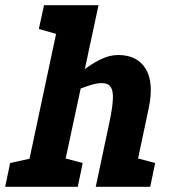

<svg xmlns="http://www.w3.org/2000/svg" viewBox="-68 -720 657 740"><path d="M354 -250Q365 -302.3 367 -335.3Q369 -368.3 359.2 -384Q349.3 -399.7 324 -399.7L387.3 -508Q461.3 -508 493.7 -454.5Q526 -401 505 -302L494 -250ZM161.7 0H22.7L171.7 -700H311.7ZM301 0 354 -250H494L441 0ZM151.3 -336.7 141.3 -340Q141.3 -340 156.2 -357Q171 -374 196.2 -399Q221.3 -424 253 -449Q284.7 -474 319.5 -491Q354.3 -508 387.3 -508L324 -399.7Q304 -399.7 274.8 -390.2Q245.7 -380.7 217.5 -368.2Q189.3 -355.7 170.3 -346.2Q151.3 -336.7 151.3 -336.7ZM101.7 -700H181.7L175.7 -581.7L81.7 -608.3ZM431 0 429.7 -118.3 530 -91.7 511 0ZM151.7 0 150.3 -118.3 250.7 -91.7 231.7 0ZM-48 0 -29 -91.7 76.7 -115 32 0Z"/></svg>

Font: Epunda Slab Light
Style: Italic
Weight: 300
Italic angle: -12°
Designer: Simon Atzbach
Foundry: typofactur
Version: Version 1.102